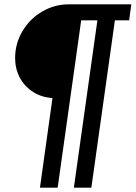

<svg xmlns="http://www.w3.org/2000/svg" viewBox="-20 -706 628 889"><path d="M588 -686 578 -612H512L403 163H322L431 -612H356L247 163H165L223 -252Q173 -255 133.5 -280Q94 -305 72 -346Q50 -387 50 -437Q50 -505 84.5 -562.5Q119 -620 176 -653Q233 -686 298 -686Z"/></svg>

Font: Chivo ExtraBold Italic
Style: Regular
Weight: 800
Italic angle: -8.05°
Designer: Hector Gatti
Foundry: Omnibus-Type
Version: Version 1.007